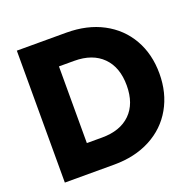

<svg xmlns="http://www.w3.org/2000/svg" viewBox="-124 -831 975 960"><g transform="rotate(-20 363.5 -351.0)"><path d="M693 -351Q693 -248 647.5 -168Q602 -88 518.5 -44Q435 0 325 0H62V-702H325Q436 -702 519 -658Q602 -614 647.5 -534.5Q693 -455 693 -351ZM519 -351Q519 -448 465 -502Q411 -556 314 -556H233V-148H314Q411 -148 465 -201Q519 -254 519 -351Z"/></g></svg>

Font: IBM-Poppins
Style: Poppins-Bold
Weight: 700
Designer: Mike Abbink, Paul van der Laan, Pieter van Rosmalen, Ben Mitchell, Mark Frömberg
Foundry: Bold Monday
Version: Version 1.1